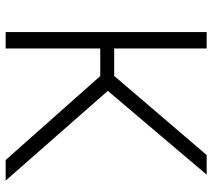

<svg xmlns="http://www.w3.org/2000/svg" viewBox="-56 -695 751 679"><g transform="rotate(90 319.5 -355.5)"><path d="M249 -334.5H151.4V0H93.3V-710.9H151.4V-383.8H248.5L528.3 -710.9H597.7L301.3 -361.3L618.7 0H545.9Z"/></g></svg>

Font: Roboto Web
Style: Light
Weight: 300
Designer: Google
Version: Version 1.200310; 2013